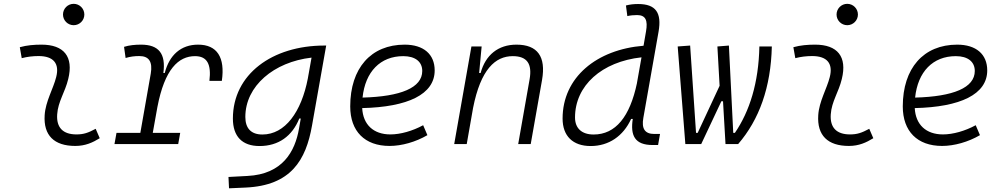

<svg xmlns="http://www.w3.org/2000/svg" viewBox="-20 -764 5313 1018"><path d="M487.3 -81.1C447.3 -59.6 423.3 -51.3 385.3 -51.3C314 -51.3 278.3 -87.4 283.2 -157.7C287.6 -225.6 325.2 -275.4 341.8 -345.2C371.1 -463.9 318.8 -527.3 200.2 -527.3C161.6 -527.3 123 -524.4 85 -513.7L95.2 -455.6C125 -463.4 154.8 -466.8 184.6 -466.8C262.7 -466.8 296.9 -428.2 277.8 -355C262.7 -293.9 221.2 -226.1 216.8 -153.3C210 -46.4 266.6 9.8 379.4 9.8C432.6 9.8 471.7 -8.3 508.8 -31.2ZM370.6 -630.4C401.9 -630.4 427.2 -655.8 427.2 -687C427.2 -718.3 401.9 -743.7 370.6 -743.7C339.4 -743.7 314 -718.3 314 -687C314 -655.8 339.4 -630.4 370.6 -630.4Z M586.9 0H924.8L935.5 -59.6H790L814.5 -196.3C853 -397.5 926.3 -466.3 1014.2 -466.3C1078.1 -466.3 1101.1 -423.8 1090.3 -335.4H1156.2C1174.3 -460 1130.9 -527.3 1030.3 -527.3C939.9 -527.3 877.9 -472.7 853.5 -377H846.2C859.9 -479 822.3 -527.3 728 -527.3C695.8 -527.3 665.5 -524.4 637.7 -515.6L646 -456.5C669.9 -463.9 693.8 -466.8 718.8 -466.8C770 -466.8 790 -436.5 779.3 -373.5L724.1 -59.6H597.7Z M1194.3 234.4 1282.2 230.5C1522.9 219.7 1602.1 85 1634.3 -98.1L1709.5 -522.5H1700.2C1423.3 -522.5 1214.8 -370.1 1214.8 -135.3C1214.8 -40.5 1264.2 10.3 1356 10.3C1457 10.3 1529.3 -42.5 1566.9 -135.7H1574.7L1565.4 -82.5C1544.4 39.6 1478 159.7 1292 168.9L1191.4 174.3ZM1631.8 -458.5 1615.7 -367.7V-368.2L1612.3 -348.6C1578.1 -170.4 1491.7 -50.8 1371.1 -50.8C1312 -50.8 1280.8 -83 1280.8 -144C1280.8 -308.1 1432.1 -435.5 1631.8 -458.5Z M2049.8 -51.3C1960.4 -51.3 1904.8 -103 1900.4 -190.9C2142.1 -196.3 2284.7 -263.7 2284.7 -390.6C2284.7 -476.6 2225.6 -527.3 2125.5 -527.3C1946.8 -527.3 1836.9 -402.3 1836.9 -199.7C1836.9 -67.9 1914.1 9.8 2045.4 9.8C2109.9 9.8 2184.1 -11.2 2246.1 -47.4L2223.6 -100.1C2167 -69.3 2103 -51.3 2049.8 -51.3ZM1902.3 -246.6C1916.5 -383.8 1996.6 -466.3 2118.2 -466.3C2182.1 -466.3 2218.8 -436.5 2218.8 -387.7C2218.8 -298.8 2105 -252 1902.3 -246.6Z M2388.2 0H2454.6L2488.3 -191.9C2528.8 -396.5 2606 -466.3 2698.7 -466.3C2774.9 -466.3 2802.2 -425.3 2788.1 -344.2L2727.5 0H2793.9L2854 -340.3C2875.5 -463.4 2830.6 -527.3 2718.3 -527.3C2621.6 -527.3 2554.2 -472.7 2528.3 -377H2520.5L2533.7 -517.6H2479.5Z M3111.8 10.3C3208 10.3 3284.7 -42.5 3326.2 -133.3H3335C3321.8 -46.4 3344.7 4.9 3440.4 4.9H3469.2L3479.5 -53.7H3449.2C3398.4 -53.7 3380.9 -82.5 3391.1 -139.2L3471.7 -595.7C3489.3 -696.3 3457.5 -742.7 3363.3 -742.7C3341.8 -742.7 3320.3 -740.7 3298.8 -734.9L3306.2 -678.7C3323.2 -682.6 3340.8 -684.1 3357.9 -684.1C3403.3 -684.1 3415.5 -656.2 3405.3 -597.7L3392.1 -521.5C3144 -501.5 2962.9 -354.5 2962.9 -135.3C2962.9 -43 3017.1 10.3 3111.8 10.3ZM3357.4 -324.2C3319.8 -145 3244.1 -50.8 3127.4 -50.8C3064.9 -50.8 3028.8 -83.5 3028.8 -141.1C3028.8 -310.5 3170.9 -437 3381.3 -460L3357.4 -325.2Z M3826.7 0H3893.6C4005.4 -129.4 4067.4 -301.3 4072.3 -517.6H4006.3C4002.4 -325.2 3954.6 -173.8 3876.5 -59.6H3867.7L3844.7 -522.5L3783.7 -517.6L3795.4 -309.1L3679.2 -59.6H3670.4L3639.2 -522.5L3573.2 -517.6L3613.8 0H3697.8L3804.7 -227.1H3813.5Z M4588.9 -81.1C4548.8 -59.6 4524.9 -51.3 4486.8 -51.3C4415.5 -51.3 4379.9 -87.4 4384.8 -157.7C4389.2 -225.6 4426.8 -275.4 4443.4 -345.2C4472.7 -463.9 4420.4 -527.3 4301.8 -527.3C4263.2 -527.3 4224.6 -524.4 4186.5 -513.7L4196.8 -455.6C4226.6 -463.4 4256.3 -466.8 4286.1 -466.8C4364.3 -466.8 4398.4 -428.2 4379.4 -355C4364.3 -293.9 4322.8 -226.1 4318.4 -153.3C4311.5 -46.4 4368.2 9.8 4481 9.8C4534.2 9.8 4573.2 -8.3 4610.4 -31.2ZM4472.2 -630.4C4503.4 -630.4 4528.8 -655.8 4528.8 -687C4528.8 -718.3 4503.4 -743.7 4472.2 -743.7C4440.9 -743.7 4415.5 -718.3 4415.5 -687C4415.5 -655.8 4440.9 -630.4 4472.2 -630.4Z M4979.5 -51.3C4890.1 -51.3 4834.5 -103 4830.1 -190.9C5071.8 -196.3 5214.4 -263.7 5214.4 -390.6C5214.4 -476.6 5155.3 -527.3 5055.2 -527.3C4876.5 -527.3 4766.6 -402.3 4766.6 -199.7C4766.6 -67.9 4843.8 9.8 4975.1 9.8C5039.6 9.8 5113.8 -11.2 5175.8 -47.4L5153.3 -100.1C5096.7 -69.3 5032.7 -51.3 4979.5 -51.3ZM4832 -246.6C4846.2 -383.8 4926.3 -466.3 5047.9 -466.3C5111.8 -466.3 5148.4 -436.5 5148.4 -387.7C5148.4 -298.8 5034.7 -252 4832 -246.6Z"/></svg>

Font: Cascadia Mono PL Light
Style: Italic
Weight: 300
Italic angle: -10°
Monospace: yes
Designer: Aaron Bell
Foundry: Saja Typeworks
Version: Version 2404.023